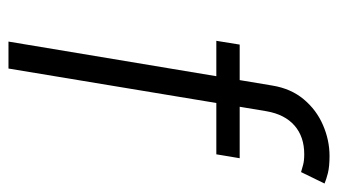

<svg xmlns="http://www.w3.org/2000/svg" viewBox="-192 -605 797 453"><g transform="rotate(90 206.5 -378.5)"><path d="M353.3 -545.5 344.1 -490.4H223L141.7 0H78.1L159.8 -490.4H76.3L85.2 -545.5H169L181.8 -622.2Q188.9 -666.2 214.1 -696.4Q239.3 -726.6 275 -742Q310.7 -757.5 348 -757.5Q372.9 -757.5 388.5 -753.6Q404.1 -749.6 413 -745.7L386 -690.3Q378.9 -692.5 369.1 -695.1Q359.4 -697.8 343.8 -697.8Q302.6 -697.8 276.3 -674.9Q250 -652 242.5 -609L231.9 -545.5Z"/></g></svg>

Font: Inter UI Light
Style: Italic
Weight: 300
Italic angle: 9.39999°
Designer: Rasmus Andersson
Foundry: rsms
Version: 3.2;8d6f07862